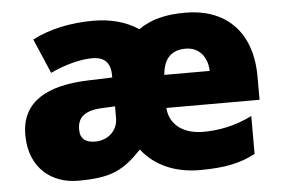

<svg xmlns="http://www.w3.org/2000/svg" viewBox="-45 -624 1025 696"><g transform="rotate(-5 467.5 -276.5)"><path d="M653 -563C577 -563 527 -549 481 -518C436 -548 380 -563 317 -563C236 -563 158 -547 95 -514L149 -388C201 -413 259 -428 302 -428C337 -428 368 -414 368 -360V-352L279 -349C133 -344 36 -295 36 -172C36 -48 120 10 212 10C332 10 377 -12 445 -83C495 -19 571 10 655 10C750 10 804 -3 858 -31V-169C795 -137 731 -127 681 -127C599 -127 557 -171 554 -225H893V-309C893 -479 793 -563 653 -563ZM642 -433C693 -433 721 -393 722 -345H557C562 -410 596 -433 642 -433ZM369 -247V-204C369 -157 331 -126 287 -126C254 -126 232 -139 232 -174C232 -216 254 -243 328 -245Z"/></g></svg>

Font: Noto Sans UI Black
Style: Regular
Weight: 900
Designer: Monotype Design Team
Foundry: Monotype Imaging Inc.
Version: Version 1.901